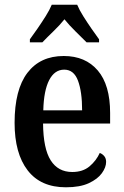

<svg xmlns="http://www.w3.org/2000/svg" viewBox="-20 -786 526 816"><path d="M260 10Q153 10 97.5 -62Q42 -134 42 -264Q42 -405 96.5 -476.5Q151 -548 251 -548Q343 -548 395.5 -486.5Q448 -425 448 -306V-261H163Q164 -154 195.5 -104.5Q227 -55 287 -55Q332 -55 360.5 -79Q389 -103 404 -136Q415 -132 423 -122.5Q431 -113 431 -98Q431 -75 413 -50Q395 -25 357.5 -7.5Q320 10 260 10ZM329 -317Q329 -396 311.5 -443Q294 -490 253 -490Q212 -490 189 -445.5Q166 -401 164 -317ZM107 -619Q121 -638 139 -664Q157 -690 174 -717Q191 -744 200 -766H308Q317 -744 334 -717Q351 -690 369 -664Q387 -638 401 -619V-606H348Q329 -625 301 -652.5Q273 -680 254 -704Q234 -679 207 -653Q180 -627 160 -606H107Z"/></svg>

Font: Noto Serif Hebrew Condensed SemiBold
Style: Regular
Weight: 600
Width: 3
Designer: Monotype Design Team
Foundry: Monotype Imaging Inc.
Version: Version 2.004; ttfautohint (v1.8.4.7-5d5b)